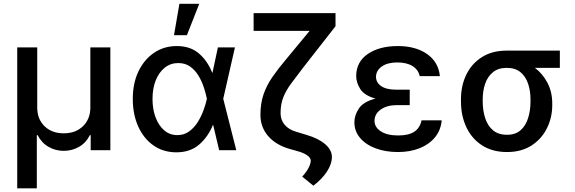

<svg xmlns="http://www.w3.org/2000/svg" viewBox="-20 -797 3051 1019"><path d="M175.4 202.4H71.4V-545.5H177.6V-226.2Q177.6 -165.1 216.3 -127.3Q255 -89.5 318.5 -89.5Q382.1 -89.5 420.8 -127.7Q459.5 -165.8 459.5 -226.2V-545.5H565.7V0H461.3V-79.9H457Q436.8 -39.1 399.7 -17.8Q362.6 3.6 318.5 3.6Q274.5 3.6 237.4 -17.8Q200.3 -39.1 179.7 -79.9H175.4Z M915.8 11.4H913.4Q845.2 10.7 793.7 -25.7Q742.2 -62.1 713.4 -126.1Q684.7 -190 684.7 -272.7Q684.7 -355.1 714.8 -418.1Q745 -481.2 797.8 -516.9Q850.5 -552.6 918 -552.6Q990.1 -552.6 1035.9 -513.1Q1081.7 -473.7 1106.5 -410.5H1107.6L1136.4 -545.5H1226.9L1164.8 -272.7L1234 0H1143.1L1111.5 -133.2H1109.7Q1083.8 -70 1036.6 -29.3Q989.3 11.4 915.8 11.4ZM920.8 -79.9Q956.7 -79.9 983.7 -99.4Q1010.7 -119 1029.5 -149.1Q1048.3 -179.3 1060.2 -212.2Q1072.1 -245 1077.8 -271.3L1078.1 -272.7L1077.8 -274.1Q1072.4 -300.4 1062 -332.7Q1051.5 -365.1 1033.9 -394.5Q1016.3 -424 989.9 -443.2Q963.4 -462.4 926.1 -462.4Q885.3 -462.4 854.6 -438Q823.9 -413.7 806.6 -370.7Q789.4 -327.8 789.4 -272Q789.4 -217 805.9 -173.5Q822.4 -130 851.9 -104.9Q881.4 -79.9 920.8 -79.9ZM971.9 -610.1H903.4L932.2 -777H1037.6Z M1643.1 188.6 1583.8 140.3Q1605.8 116.8 1617.4 94.3Q1628.9 71.7 1629.3 55.8V55Q1629.3 41.2 1611.3 28.1Q1593.4 14.9 1561.8 6L1520.2 -5.7Q1445.7 -26.3 1403.9 -74Q1362.2 -121.8 1362.2 -187.1Q1362.2 -248.2 1378.6 -296Q1394.9 -343.8 1426 -388.7Q1457 -433.6 1500.4 -484.7L1623.2 -633.2H1326V-727.3H1760.7V-657.7L1588.8 -437.9Q1551.5 -389.2 1524.7 -353Q1497.9 -316.8 1483.5 -280.5Q1469.1 -244.3 1469.1 -196Q1469.1 -160.9 1490.4 -135.3Q1511.7 -109.7 1549.7 -98.4L1606.2 -81.3Q1670.5 -62.5 1706 -31.6Q1741.5 -0.7 1741.5 36.2Q1741.5 73.2 1715.4 113.3Q1689.3 153.4 1643.1 188.6Z M2092.3 9.9Q2026.3 9.9 1973.9 -9.6Q1921.5 -29.1 1891.2 -64.8Q1860.8 -100.5 1860.8 -148.1Q1860.8 -185 1884.6 -221.1Q1908.4 -257.1 1972.7 -273.8Q1913.4 -290.5 1892 -324.6Q1870.7 -358.7 1870.4 -393.1Q1870.7 -468.8 1932.2 -510.7Q1993.6 -552.6 2091.3 -552.6Q2185.7 -552.6 2246.3 -510.5Q2306.8 -468.4 2314.6 -393.1H2207.4Q2200.6 -426.8 2169.6 -446.2Q2138.5 -465.6 2088.8 -465.6Q2036.2 -465.6 2006 -443.9Q1975.9 -422.2 1975.5 -389.2Q1975.9 -358.3 2003.4 -339.7Q2030.9 -321 2085.2 -321H2154.5V-239H2085.2Q2033.7 -239 2000.7 -215.7Q1967.7 -192.5 1967.7 -155.5Q1967.7 -121.8 2001.2 -100Q2034.8 -78.1 2092.7 -78.1Q2149.1 -78.1 2179 -98Q2208.8 -117.9 2217.3 -158.4H2324.2Q2319.6 -105.8 2288.5 -68.2Q2257.5 -30.5 2206.9 -10.3Q2156.2 9.9 2092.3 9.9Z M2670.8 9.9Q2593.4 9.9 2538.7 -25.4Q2484 -60.7 2455.3 -121.6Q2426.5 -182.5 2426.5 -258.5V-269.9Q2426.5 -343.4 2455.3 -401.8Q2484 -460.2 2538.4 -494.3Q2592.7 -528.4 2669.4 -528.4H2951.3V-436.8H2818.9Q2860.4 -405.9 2885.7 -357.2Q2910.9 -308.6 2910.9 -248.6V-238.6Q2910.9 -172.9 2882.6 -116.1Q2854.4 -59.3 2800.8 -24.7Q2747.2 9.9 2670.8 9.9ZM2670.8 -81.7Q2715.6 -81.7 2742.9 -105.8Q2770.2 -130 2782.8 -170.3Q2795.5 -210.6 2795.5 -258.5V-269.9Q2795.5 -314.6 2782.8 -352.6Q2770.2 -390.6 2742.5 -413.7Q2714.8 -436.8 2669.4 -436.8Q2624.3 -436.8 2596.1 -413.7Q2567.8 -390.6 2554.9 -352.6Q2541.9 -314.6 2541.9 -269.9V-258.5Q2541.9 -210.6 2554.9 -170.3Q2567.8 -130 2596.2 -105.8Q2624.6 -81.7 2670.8 -81.7Z"/></svg>

Font: Linik Sans Medium
Style: Regular
Weight: 500
Designer: Rasmus Andersson (font), Cristiano Sobral (main changes)
Foundry: rsms
Version: Version 3.018;June 1, 2022;FontCreator 14.0.0.2814 64-bit; t